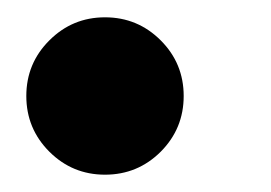

<svg xmlns="http://www.w3.org/2000/svg" viewBox="-20 -196 316 224"><path d="M102.5 7.8Q64.5 7.8 37.6 -19Q10.7 -45.9 10.7 -84Q10.7 -122.1 37.6 -148.9Q64.5 -175.8 102.5 -175.8Q140.6 -175.8 167.5 -148.9Q194.3 -122.1 194.3 -84Q194.3 -45.9 167.5 -19Q140.6 7.8 102.5 7.8Z"/></svg>

Font: Reddit Sans ExtraBold
Style: Italic
Weight: 800
Italic angle: -11.25°
Designer: Stephen Hutchings
Version: Version 1.013